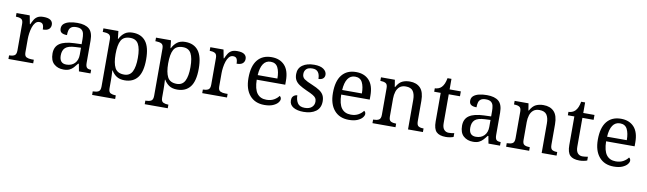

<svg xmlns="http://www.w3.org/2000/svg" viewBox="-45 -1313 7437 2207"><g transform="rotate(10 3673.0 -209.5)"><path d="M33 0V-42H36Q70 -42 94 -54.5Q118 -67 118 -114V-426Q118 -470 93.5 -482Q69 -494 36 -494H33V-536H187L206 -437H211Q224 -467 239 -492Q254 -517 279 -531.5Q304 -546 348 -546Q403 -546 429.5 -527Q456 -508 456 -473Q456 -442 434.5 -422Q413 -402 363 -402Q363 -443 351 -461.5Q339 -480 310 -480Q282 -480 263 -458Q244 -436 233 -402Q222 -368 217 -331.5Q212 -295 212 -266V-109Q212 -65 236.5 -53.5Q261 -42 294 -42H322V0Z M676 10Q609 10 565 -29Q521 -68 521 -150Q521 -230 577.5 -268Q634 -306 749 -310L832 -313V-373Q832 -409 826 -436.5Q820 -464 800 -480Q780 -496 739 -496Q701 -496 681 -482Q661 -468 654.5 -443.5Q648 -419 648 -387Q606 -387 584.5 -401.5Q563 -416 563 -450Q563 -485 587.5 -506Q612 -527 653 -536.5Q694 -546 743 -546Q835 -546 880.5 -507Q926 -468 926 -373V-114Q926 -72 940 -57Q954 -42 988 -42H991V0H856L840 -86H832Q811 -58 791 -36.5Q771 -15 744.5 -2.5Q718 10 676 10ZM699 -52Q760 -52 796 -89.5Q832 -127 832 -191V-272L768 -269Q683 -265 650.5 -234.5Q618 -204 618 -145Q618 -52 699 -52Z M1052 240V198H1060Q1094 198 1118 185.5Q1142 173 1142 126V-426Q1142 -470 1117.5 -482Q1093 -494 1060 -494H1047V-536H1222L1232 -446H1236Q1259 -492 1295 -519Q1331 -546 1389 -546Q1488 -546 1540.5 -479.5Q1593 -413 1593 -269Q1593 -124 1540.5 -57Q1488 10 1389 10Q1331 10 1294.5 -14.5Q1258 -39 1236 -78H1232Q1234 -49 1235 -16.5Q1236 16 1236 35V131Q1236 175 1260.5 186.5Q1285 198 1318 198H1321V240ZM1373 -54Q1439 -54 1467.5 -109.5Q1496 -165 1496 -270Q1496 -377 1467.5 -429.5Q1439 -482 1372 -482Q1294 -482 1265 -429.5Q1236 -377 1236 -269Q1236 -165 1265 -109.5Q1294 -54 1373 -54Z M1666 240V198H1674Q1708 198 1732 185.5Q1756 173 1756 126V-426Q1756 -470 1731.5 -482Q1707 -494 1674 -494H1661V-536H1836L1846 -446H1850Q1873 -492 1909 -519Q1945 -546 2003 -546Q2102 -546 2154.5 -479.5Q2207 -413 2207 -269Q2207 -124 2154.5 -57Q2102 10 2003 10Q1945 10 1908.5 -14.5Q1872 -39 1850 -78H1846Q1848 -49 1849 -16.5Q1850 16 1850 35V131Q1850 175 1874.5 186.5Q1899 198 1932 198H1935V240ZM1987 -54Q2053 -54 2081.5 -109.5Q2110 -165 2110 -270Q2110 -377 2081.5 -429.5Q2053 -482 1986 -482Q1908 -482 1879 -429.5Q1850 -377 1850 -269Q1850 -165 1879 -109.5Q1908 -54 1987 -54Z M2295 0V-42H2298Q2332 -42 2356 -54.5Q2380 -67 2380 -114V-426Q2380 -470 2355.5 -482Q2331 -494 2298 -494H2295V-536H2449L2468 -437H2473Q2486 -467 2501 -492Q2516 -517 2541 -531.5Q2566 -546 2610 -546Q2665 -546 2691.5 -527Q2718 -508 2718 -473Q2718 -442 2696.5 -422Q2675 -402 2625 -402Q2625 -443 2613 -461.5Q2601 -480 2572 -480Q2544 -480 2525 -458Q2506 -436 2495 -402Q2484 -368 2479 -331.5Q2474 -295 2474 -266V-109Q2474 -65 2498.5 -53.5Q2523 -42 2556 -42H2584V0Z M3020 10Q2911 10 2849.5 -62Q2788 -134 2788 -264Q2788 -404 2846 -475Q2904 -546 3010 -546Q3107 -546 3162.5 -486Q3218 -426 3218 -307V-261H2885Q2887 -152 2924.5 -102.5Q2962 -53 3034 -53Q3086 -53 3122.5 -74.5Q3159 -96 3177 -123Q3184 -120 3190 -111Q3196 -102 3196 -89Q3196 -69 3177 -46Q3158 -23 3119 -6.5Q3080 10 3020 10ZM3117 -315Q3117 -395 3092.5 -443.5Q3068 -492 3008 -492Q2953 -492 2922.5 -446.5Q2892 -401 2887 -315Z M3478 10Q3403 10 3358 -17Q3313 -44 3313 -96Q3313 -123 3324 -138Q3335 -153 3349.5 -159Q3364 -165 3376 -165Q3376 -113 3399.5 -75.5Q3423 -38 3484 -38Q3537 -38 3565.5 -63.5Q3594 -89 3594 -129Q3594 -154 3583.5 -170Q3573 -186 3546.5 -201.5Q3520 -217 3471 -238Q3420 -261 3386.5 -282.5Q3353 -304 3336.5 -332.5Q3320 -361 3320 -404Q3320 -472 3371.5 -508.5Q3423 -545 3508 -545Q3580 -545 3617 -518Q3654 -491 3654 -453Q3654 -426 3635.5 -409.5Q3617 -393 3582 -393Q3582 -443 3561 -471Q3540 -499 3496 -499Q3445 -499 3423 -476.5Q3401 -454 3401 -419Q3401 -381 3429.5 -360.5Q3458 -340 3525 -313Q3578 -291 3611 -269Q3644 -247 3659.5 -218Q3675 -189 3675 -147Q3675 -69 3621 -29.5Q3567 10 3478 10Z M4006 10Q3897 10 3835.5 -62Q3774 -134 3774 -264Q3774 -404 3832 -475Q3890 -546 3996 -546Q4093 -546 4148.5 -486Q4204 -426 4204 -307V-261H3871Q3873 -152 3910.5 -102.5Q3948 -53 4020 -53Q4072 -53 4108.5 -74.5Q4145 -96 4163 -123Q4170 -120 4176 -111Q4182 -102 4182 -89Q4182 -69 4163 -46Q4144 -23 4105 -6.5Q4066 10 4006 10ZM4103 -315Q4103 -395 4078.5 -443.5Q4054 -492 3994 -492Q3939 -492 3908.5 -446.5Q3878 -401 3873 -315Z M4282 0V-42H4290Q4324 -42 4348 -54.5Q4372 -67 4372 -114V-426Q4372 -470 4348.5 -482Q4325 -494 4292 -494H4287V-536H4449L4462 -455H4467Q4498 -511 4536.5 -528.5Q4575 -546 4623 -546Q4702 -546 4746.5 -499.5Q4791 -453 4791 -350V-114Q4791 -67 4811.5 -54.5Q4832 -42 4866 -42H4871V0H4697V-345Q4697 -410 4672.5 -446Q4648 -482 4587 -482Q4542 -482 4515.5 -459.5Q4489 -437 4477.5 -400Q4466 -363 4466 -320V-109Q4466 -65 4489.5 -53.5Q4513 -42 4546 -42H4551V0Z M5139 10Q5063 10 5028.5 -24.5Q4994 -59 4994 -145V-479H4918V-519Q4936 -519 4958 -526.5Q4980 -534 4996 -551Q5013 -569 5024 -595Q5035 -621 5042 -659H5088V-536H5219V-479H5088V-142Q5088 -91 5109 -67Q5130 -43 5164 -43Q5182 -43 5197 -45Q5212 -47 5228 -50V-6Q5215 0 5189 5Q5163 10 5139 10Z M5456 10Q5389 10 5345 -29Q5301 -68 5301 -150Q5301 -230 5357.5 -268Q5414 -306 5529 -310L5612 -313V-373Q5612 -409 5606 -436.5Q5600 -464 5580 -480Q5560 -496 5519 -496Q5481 -496 5461 -482Q5441 -468 5434.5 -443.5Q5428 -419 5428 -387Q5386 -387 5364.5 -401.5Q5343 -416 5343 -450Q5343 -485 5367.5 -506Q5392 -527 5433 -536.5Q5474 -546 5523 -546Q5615 -546 5660.5 -507Q5706 -468 5706 -373V-114Q5706 -72 5720 -57Q5734 -42 5768 -42H5771V0H5636L5620 -86H5612Q5591 -58 5571 -36.5Q5551 -15 5524.5 -2.5Q5498 10 5456 10ZM5479 -52Q5540 -52 5576 -89.5Q5612 -127 5612 -191V-272L5548 -269Q5463 -265 5430.5 -234.5Q5398 -204 5398 -145Q5398 -52 5479 -52Z M5842 0V-42H5850Q5884 -42 5908 -54.5Q5932 -67 5932 -114V-426Q5932 -470 5908.5 -482Q5885 -494 5852 -494H5847V-536H6009L6022 -455H6027Q6058 -511 6096.5 -528.5Q6135 -546 6183 -546Q6262 -546 6306.5 -499.5Q6351 -453 6351 -350V-114Q6351 -67 6371.5 -54.5Q6392 -42 6426 -42H6431V0H6257V-345Q6257 -410 6232.5 -446Q6208 -482 6147 -482Q6102 -482 6075.5 -459.5Q6049 -437 6037.5 -400Q6026 -363 6026 -320V-109Q6026 -65 6049.5 -53.5Q6073 -42 6106 -42H6111V0Z M6699 10Q6623 10 6588.5 -24.5Q6554 -59 6554 -145V-479H6478V-519Q6496 -519 6518 -526.5Q6540 -534 6556 -551Q6573 -569 6584 -595Q6595 -621 6602 -659H6648V-536H6779V-479H6648V-142Q6648 -91 6669 -67Q6690 -43 6724 -43Q6742 -43 6757 -45Q6772 -47 6788 -50V-6Q6775 0 6749 5Q6723 10 6699 10Z M7098 10Q6989 10 6927.5 -62Q6866 -134 6866 -264Q6866 -404 6924 -475Q6982 -546 7088 -546Q7185 -546 7240.5 -486Q7296 -426 7296 -307V-261H6963Q6965 -152 7002.5 -102.5Q7040 -53 7112 -53Q7164 -53 7200.5 -74.5Q7237 -96 7255 -123Q7262 -120 7268 -111Q7274 -102 7274 -89Q7274 -69 7255 -46Q7236 -23 7197 -6.5Q7158 10 7098 10ZM7195 -315Q7195 -395 7170.5 -443.5Q7146 -492 7086 -492Q7031 -492 7000.5 -446.5Q6970 -401 6965 -315Z"/></g></svg>

Font: Noto Serif Khitan Small Script
Style: Regular
Weight: 400
Designer: LIU Zhao, ZHANG Congyu, Kushim JIANG
Foundry: Guyu Beijing Co. Ltd.
Version: Version 1.000; ttfautohint (v1.8.4.7-5d5b)